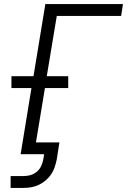

<svg xmlns="http://www.w3.org/2000/svg" viewBox="-20 -755 640 940"><path d="M32 165V107H96Q113 107 130 102Q147 97 160.5 85.5Q174 74 181.5 58Q189 42 192 25L196 0H81L134 -324H36V-382H144L202 -735H582L573 -677H258L209 -382H314V-324H200L156 -58H271L258 25Q254 44 248 62.5Q242 81 231 97.5Q220 114 204.5 127.5Q189 141 171 149.5Q153 158 134 161.5Q115 165 96 165Z"/></svg>

Font: Iosevka Curly Light Extended
Style: Italic
Weight: 300
Width: 7
Italic angle: -9°
Monospace: yes
Designer: Belleve Invis
Foundry: Belleve Invis
Version: Version 11.1.0; ttfautohint (v1.8.3)